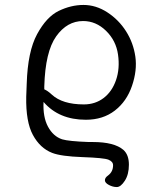

<svg xmlns="http://www.w3.org/2000/svg" viewBox="-20 -506 618 776"><path d="M156 -94Q153 -33 174 6Q195 45 231 57Q257 65 339 68H355Q442 68 479 100Q501 120 501 159.5Q501 199 484.5 224.5Q468 250 452 250Q436 250 420 241.5Q404 233 404 222.5Q404 212 417 203Q437 188 437 162Q437 147 418.5 139.5Q400 132 313.5 129Q227 126 191 112Q142 93 113 39.5Q84 -14 86 -115L88 -168Q92 -298 130 -368Q168 -438 217.5 -462Q267 -486 317.5 -486Q368 -486 414 -456Q460 -426 489.5 -379.5Q519 -333 527 -277.5Q535 -222 513.5 -159Q492 -96 444 -59Q396 -22 327 -22Q218 -22 156 -94ZM159 -145Q173 -139 189 -124Q232 -84 319 -84Q365 -84 399 -110Q433 -136 449 -182.5Q465 -229 457 -285.5Q449 -342 408.5 -381.5Q368 -421 316 -421Q251 -421 207 -359Q163 -297 159 -157Z"/></svg>

Font: LXGW WenKai
Style: Regular
Weight: 400
Designer: LXGW / Fontworks Inc.
Foundry: LXGW / Fontworks Inc.
Version: Version 1.520; June 14, 2025